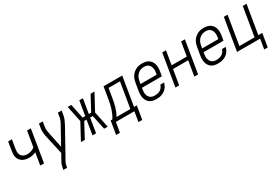

<svg xmlns="http://www.w3.org/2000/svg" viewBox="55 -1506 3890 2698"><g transform="rotate(-30 2000.0 -156.5)"><path d="M317 0 349 -196Q323 -185 296.5 -178.5Q270 -172 244 -172Q215 -172 187 -177.5Q159 -183 135.5 -196.5Q112 -210 96 -231.5Q80 -253 72.5 -279.5Q65 -306 67.5 -335Q70 -364 75 -393L96 -520H157L134 -384Q131 -364 130 -344.5Q129 -325 132.5 -306.5Q136 -288 146 -272.5Q156 -257 171.5 -247Q187 -237 205.5 -232.5Q224 -228 243 -228Q274 -228 304.5 -238.5Q335 -249 361 -269L403 -520H464L378 0Z M567 215 568 208Q573 181 580 154Q587 127 601 102L661 -7L594 -305Q588 -330 584.5 -356.5Q581 -383 581 -410Q581 -419 581.5 -428Q582 -437 584 -447L596 -520H657L645 -446Q639 -413 643 -380.5Q647 -348 654 -317L703 -83L841 -332Q849 -346 856.5 -359.5Q864 -373 870.5 -387.5Q877 -402 882.5 -417Q888 -432 891 -447L903 -520H964L952 -447Q949 -428 943 -410Q937 -392 929 -374.5Q921 -357 912 -339.5Q903 -322 894 -305L653 129Q643 148 638 168Q633 188 629 208L628 215Z M1411 0H1353L1304 -234H1261L1223 0H1165L1203 -234H1165L1040 0H977L1117 -260L1063 -520H1121L1169 -286H1212L1251 -520H1309L1270 -286H1308L1434 -520H1497L1357 -260Z M1879 161H1817L1844 0H1544L1517 161H1455L1491 -55H1519Q1539 -87 1554 -120Q1569 -153 1580 -187Q1591 -221 1598.5 -255.5Q1606 -290 1612 -325L1644 -520H1947L1870 -55H1915ZM1811 -55 1879 -465H1694L1669 -316Q1664 -283 1657 -249.5Q1650 -216 1640.5 -183.5Q1631 -151 1617.5 -118.5Q1604 -86 1586 -55Z M2200 8Q2171 8 2144 2Q2117 -4 2095 -19Q2073 -34 2059 -56.5Q2045 -79 2038.5 -105.5Q2032 -132 2032.5 -160.5Q2033 -189 2038 -218L2058 -338Q2062 -363 2070 -387.5Q2078 -412 2092.5 -435Q2107 -458 2127.5 -476.5Q2148 -495 2172 -507Q2196 -519 2221 -523.5Q2246 -528 2271 -528Q2300 -528 2327.5 -522Q2355 -516 2377 -501Q2399 -486 2414 -463.5Q2429 -441 2435.5 -414.5Q2442 -388 2441.5 -359.5Q2441 -331 2436 -302L2424 -232H2101L2097 -209Q2094 -189 2093 -169Q2092 -149 2096 -130.5Q2100 -112 2109.5 -95.5Q2119 -79 2133 -68Q2147 -57 2165.5 -52Q2184 -47 2204 -47Q2226 -47 2249 -51.5Q2272 -56 2292.5 -68Q2313 -80 2327 -99.5Q2341 -119 2346 -141H2407Q2402 -119 2391.5 -97.5Q2381 -76 2365.5 -58Q2350 -40 2330 -27Q2310 -14 2288.5 -6Q2267 2 2244.5 5Q2222 8 2200 8ZM2372 -288 2376 -311Q2380 -331 2380.5 -350.5Q2381 -370 2377 -388.5Q2373 -407 2365 -423.5Q2357 -440 2342.5 -451.5Q2328 -463 2309.5 -468Q2291 -473 2271 -473Q2253 -473 2234.5 -469Q2216 -465 2198.5 -455.5Q2181 -446 2166.5 -432Q2152 -418 2142 -401Q2132 -384 2126 -365.5Q2120 -347 2117 -329L2110 -288Z M2510 0 2596 -520H2657L2620 -297H2866L2903 -520H2964L2878 0H2817L2857 -242H2611L2571 0Z M3200 8Q3171 8 3144 2Q3117 -4 3095 -19Q3073 -34 3059 -56.5Q3045 -79 3038.5 -105.5Q3032 -132 3032.5 -160.5Q3033 -189 3038 -218L3058 -338Q3062 -363 3070 -387.5Q3078 -412 3092.5 -435Q3107 -458 3127.5 -476.5Q3148 -495 3172 -507Q3196 -519 3221 -523.5Q3246 -528 3271 -528Q3300 -528 3327.5 -522Q3355 -516 3377 -501Q3399 -486 3414 -463.5Q3429 -441 3435.5 -414.5Q3442 -388 3441.5 -359.5Q3441 -331 3436 -302L3424 -232H3101L3097 -209Q3094 -189 3093 -169Q3092 -149 3096 -130.5Q3100 -112 3109.5 -95.5Q3119 -79 3133 -68Q3147 -57 3165.5 -52Q3184 -47 3204 -47Q3226 -47 3249 -51.5Q3272 -56 3292.5 -68Q3313 -80 3327 -99.5Q3341 -119 3346 -141H3407Q3402 -119 3391.5 -97.5Q3381 -76 3365.5 -58Q3350 -40 3330 -27Q3310 -14 3288.5 -6Q3267 2 3244.5 5Q3222 8 3200 8ZM3372 -288 3376 -311Q3380 -331 3380.5 -350.5Q3381 -370 3377 -388.5Q3373 -407 3365 -423.5Q3357 -440 3342.5 -451.5Q3328 -463 3309.5 -468Q3291 -473 3271 -473Q3253 -473 3234.5 -469Q3216 -465 3198.5 -455.5Q3181 -446 3166.5 -432Q3152 -418 3142 -401Q3132 -384 3126 -365.5Q3120 -347 3117 -329L3110 -288Z M3915 161H3858L3885 0H3510L3596 -520H3657L3580 -55H3826L3903 -520H3964L3887 -55H3951Z"/></g></svg>

Font: Iosevka Term Curly Lt Obl
Style: Regular
Weight: 300
Italic angle: -9°
Designer: Belleve Invis
Foundry: Belleve Invis
Version: Version 32.3.0